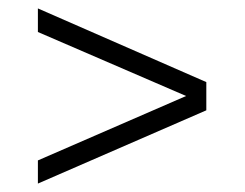

<svg xmlns="http://www.w3.org/2000/svg" viewBox="-20 -481 581 456"><path d="M70 -45 470 -219V-286L70 -461V-405L422 -253L70 -100Z"/></svg>

Font: Saira UNSAM Light SC
Style: Regular
Weight: 300
Designer: Hector Gatti with collaboration of the Omnibus-Type team
Foundry: Omnibus-Type
Version: Version 1.072;PS 001.072;hotconv 1.0.88;makeotf.lib2.5.64775